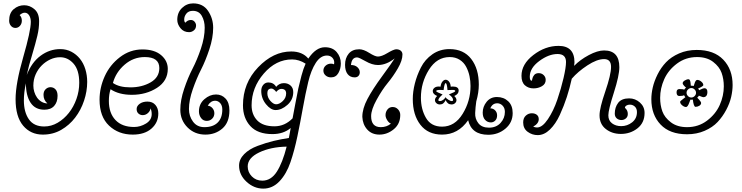

<svg xmlns="http://www.w3.org/2000/svg" viewBox="-20 -784 4380 1134"><path d="M34 -662Q34 -707 61 -730Q88 -753 123 -753Q156 -753 183.5 -729.5Q211 -706 211 -659Q211 -637 208.5 -616.5Q206 -596 200.5 -572.5Q195 -549 187.5 -522Q180 -495 170 -461Q160 -429 152 -399Q144 -369 138 -341Q167 -416 220 -455Q273 -494 336 -494Q372 -494 401.5 -478.5Q431 -463 452 -437Q473 -411 484 -375.5Q495 -340 495 -300Q495 -245 476.5 -189.5Q458 -134 424 -89.5Q390 -45 341.5 -17Q293 11 233 11Q161 11 116.5 -42Q72 -95 72 -198Q72 -290 117 -446Q162 -602 162 -655Q162 -678 152 -693.5Q142 -709 126 -709Q112 -709 96 -695Q109 -682 109 -662Q109 -644 98 -631.5Q87 -619 71 -619Q55 -619 44.5 -631.5Q34 -644 34 -662ZM260 -173Q237 -193 237 -224Q237 -245 249.5 -257Q262 -269 278 -269Q296 -269 308 -256Q320 -243 320 -218Q320 -181 300 -158.5Q280 -136 242 -136Q188 -136 160.5 -177.5Q133 -219 133 -292Q121 -238 121 -191Q121 -122 150.5 -79.5Q180 -37 241 -37Q283 -37 320.5 -59Q358 -81 386.5 -117Q415 -153 431.5 -199.5Q448 -246 448 -295Q448 -370 414.5 -408Q381 -446 335 -446Q305 -446 277 -433Q249 -420 226.5 -397.5Q204 -375 190.5 -344.5Q177 -314 177 -278Q177 -260 182.5 -241.5Q188 -223 198.5 -208Q209 -193 224.5 -183.5Q240 -174 260 -173Z M869 -144Q867 -128 853.5 -116Q840 -104 823 -104Q808 -104 797.5 -113.5Q787 -123 787 -140Q787 -158 805 -171Q823 -184 851 -184Q881 -184 898 -164Q915 -144 915 -114Q915 -60 874.5 -24.5Q834 11 764 11Q680 11 624 -42Q568 -95 568 -195Q568 -266 598.5 -333.5Q629 -401 688.5 -446.5Q748 -492 821 -492Q892 -492 931.5 -458.5Q971 -425 971 -377Q971 -306 907 -265Q843 -224 759 -224Q682 -224 633 -257Q623 -227 623 -188Q623 -116 662 -75Q701 -34 772 -34Q809 -34 842.5 -54.5Q876 -75 876 -110Q876 -130 869 -144ZM647 -294Q684 -268 750 -268Q818 -268 869.5 -297.5Q921 -327 921 -382Q921 -447 835 -447Q768 -447 716 -402Q664 -357 647 -294Z M1193 11Q1130 11 1087.5 -31.5Q1045 -74 1045 -136Q1045 -192 1067.5 -259Q1090 -326 1117 -378Q1144 -430 1166.5 -496.5Q1189 -563 1189 -620Q1189 -660 1172 -690Q1155 -720 1119 -720Q1094 -720 1081 -704Q1068 -688 1068 -669Q1068 -654 1075 -650Q1088 -666 1107 -666Q1121 -666 1129.5 -655.5Q1138 -645 1138 -634Q1138 -615 1125 -604.5Q1112 -594 1097 -594Q1065 -594 1046 -617.5Q1027 -641 1027 -667Q1027 -710 1055 -737Q1083 -764 1121 -764Q1179 -764 1209 -719.5Q1239 -675 1239 -620Q1239 -561 1216.5 -493Q1194 -425 1167.5 -373Q1141 -321 1118.5 -256.5Q1096 -192 1096 -140Q1096 -98 1120 -65.5Q1144 -33 1187 -33Q1238 -33 1265.5 -60Q1293 -87 1293 -137Q1293 -161 1280.5 -175Q1268 -189 1251 -189Q1224 -189 1207 -160Q1224 -158 1235 -145Q1246 -132 1246 -115Q1246 -96 1233 -83Q1220 -70 1201 -70Q1180 -70 1167.5 -87Q1155 -104 1155 -126Q1155 -170 1187 -198Q1219 -226 1256 -226Q1290 -226 1312.5 -201.5Q1335 -177 1335 -132Q1335 -61 1293.5 -25Q1252 11 1193 11Z M1697 -28Q1654 8 1589 8Q1502 8 1458.5 -39.5Q1415 -87 1415 -162Q1415 -293 1504.5 -386.5Q1594 -480 1700 -480Q1766 -480 1801 -438Q1846 -505 1899 -505Q1944 -505 1968.5 -476.5Q1993 -448 1993 -409Q1993 -378 1978.5 -352.5Q1964 -327 1935 -327Q1916 -327 1903 -338.5Q1890 -350 1890 -367Q1890 -384 1903 -396Q1916 -408 1935 -408Q1946 -408 1953 -404Q1954 -408 1954 -415Q1954 -432 1942 -444Q1930 -456 1911 -456Q1873 -456 1845 -412.5Q1817 -369 1800.5 -300Q1784 -231 1769 -147Q1754 -63 1736.5 21Q1719 105 1695.5 174Q1672 243 1631 286.5Q1590 330 1535 330Q1480 330 1436 289.5Q1392 249 1392 194Q1392 157 1422 126.5Q1452 96 1502 77.5Q1552 59 1595.5 48.5Q1639 38 1686 31Q1688 24 1691 5Q1694 -14 1697 -28ZM1708 -85Q1713 -110 1724 -170Q1735 -230 1742 -262Q1749 -294 1760.5 -337Q1772 -380 1785 -408Q1746 -433 1705 -433Q1610 -433 1538 -349.5Q1466 -266 1466 -162Q1466 -107 1499.5 -72.5Q1533 -38 1601 -38Q1662 -38 1708 -85ZM1529 283Q1581 283 1615 230Q1649 177 1673 82Q1578 84 1510.5 116.5Q1443 149 1443 199Q1443 233 1467.5 258Q1492 283 1529 283ZM1611 -271Q1629 -293 1657 -293Q1680 -293 1696 -279Q1712 -265 1712 -240Q1712 -195 1677.5 -164.5Q1643 -134 1608 -134Q1579 -134 1551 -168.5Q1523 -203 1523 -247Q1523 -269 1535 -283Q1547 -297 1565 -297Q1596 -297 1611 -271ZM1611 -241Q1607 -248 1598.5 -254.5Q1590 -261 1584 -261Q1559 -261 1559 -234Q1559 -208 1577 -188Q1595 -168 1611 -168Q1630 -168 1650 -187Q1670 -206 1670 -232Q1670 -259 1641 -259Q1627 -259 1611 -241Z M2053 -400Q2077 -400 2091 -387Q2105 -374 2105 -357Q2105 -344 2097 -335.5Q2089 -327 2075 -327Q2048 -327 2033 -346.5Q2018 -366 2018 -401Q2018 -441 2039.5 -467Q2061 -493 2102 -493Q2127 -493 2161 -471.5Q2195 -450 2212 -450Q2234 -450 2268 -470.5Q2302 -491 2319 -493Q2337 -493 2347 -484.5Q2357 -476 2357 -462Q2357 -427 2330 -380.5Q2303 -334 2270 -294Q2237 -254 2204.5 -195Q2172 -136 2172 -98Q2172 -33 2229 -33Q2264 -33 2289 -54Q2277 -58 2267 -74Q2257 -90 2257 -104Q2257 -123 2268.5 -137.5Q2280 -152 2299 -152Q2318 -152 2331 -138Q2344 -124 2344 -105Q2344 -52 2305.5 -20.5Q2267 11 2221 11Q2176 11 2149 -19Q2122 -49 2120 -94Q2120 -142 2150 -199Q2180 -256 2237.5 -334.5Q2295 -413 2311 -439Q2262 -400 2212 -400Q2178 -400 2139 -422.5Q2100 -445 2089 -445Q2057 -445 2053 -400Z M2612 -193Q2601 -167 2578 -167Q2566 -167 2557.5 -174.5Q2549 -182 2549 -193Q2549 -205 2562 -217Q2536 -228 2536 -246Q2536 -257 2545.5 -265Q2555 -273 2571 -273Q2578 -273 2582 -272Q2584 -291 2593 -302Q2602 -313 2612 -313Q2623 -313 2632 -302Q2641 -291 2642 -272Q2645 -273 2654 -273Q2689 -273 2689 -249Q2689 -228 2663 -217Q2676 -205 2676 -193Q2676 -182 2667.5 -174.5Q2659 -167 2647 -167Q2623 -167 2612 -193ZM2611 -210Q2615 -203 2628 -195Q2641 -187 2647 -187Q2656 -187 2656 -193Q2656 -210 2631 -226Q2669 -241 2669 -246Q2669 -253 2654 -253L2623 -252Q2620 -293 2612 -293Q2605 -293 2600 -252Q2595 -252 2590 -252.5Q2585 -253 2581 -253Q2556 -253 2556 -246Q2556 -241 2594 -226Q2569 -204 2569 -193Q2569 -187 2578 -187Q2588 -187 2598 -194.5Q2608 -202 2611 -210ZM2591 11Q2508 11 2463 -47Q2418 -105 2418 -199Q2418 -242 2430 -290Q2442 -338 2466 -385.5Q2490 -433 2534 -463.5Q2578 -494 2635 -494Q2718 -494 2763 -436Q2808 -378 2808 -284Q2808 -238 2793 -185Q2788 -151 2786.5 -116.5Q2785 -82 2805.5 -56Q2826 -30 2868 -30Q2911 -30 2936.5 -58Q2962 -86 2962 -123Q2962 -146 2948.5 -160Q2935 -174 2917 -174Q2888 -174 2876 -144Q2893 -144 2904.5 -132Q2916 -120 2916 -103Q2916 -83 2905 -72Q2894 -61 2879 -61Q2859 -61 2845 -76Q2831 -91 2831 -119Q2831 -154 2854 -182.5Q2877 -211 2915 -211Q2955 -211 2981.5 -186Q3008 -161 3008 -116Q3008 -60 2965 -24Q2922 12 2864 12Q2765 12 2745 -74Q2686 11 2591 11ZM2591 -36Q2666 -36 2712.5 -111.5Q2759 -187 2759 -276Q2759 -306 2753 -334.5Q2747 -363 2733.5 -389Q2720 -415 2695 -431Q2670 -447 2636 -447Q2560 -447 2513 -371.5Q2466 -296 2466 -207Q2466 -139 2496 -87.5Q2526 -36 2591 -36Z M3162 -80Q3162 -54 3129 -36Q3141 -31 3152 -31Q3183 -31 3216 -80Q3249 -129 3271.5 -195Q3294 -261 3308.5 -323.5Q3323 -386 3323 -418Q3323 -465 3273 -465Q3221 -465 3165 -423.5Q3109 -382 3109 -331Q3109 -307 3121 -307Q3122 -307 3124 -318.5Q3126 -330 3135 -341Q3144 -352 3162 -352Q3179 -352 3191 -340.5Q3203 -329 3203 -312Q3203 -288 3181 -275Q3159 -262 3131 -262Q3101 -262 3080.5 -280Q3060 -298 3060 -336Q3060 -405 3130 -459Q3200 -513 3279 -513Q3373 -513 3373 -416Q3373 -413 3371 -395Q3406 -431 3457.5 -458.5Q3509 -486 3548 -486Q3638 -486 3638 -387Q3638 -338 3605.5 -236.5Q3573 -135 3573 -103Q3573 -72 3595 -55.5Q3617 -39 3649 -39Q3685 -39 3713.5 -61.5Q3742 -84 3742 -122Q3742 -143 3729.5 -154.5Q3717 -166 3700 -166Q3688 -166 3679.5 -160.5Q3671 -155 3671 -147Q3688 -133 3688 -111Q3688 -94 3676.5 -84.5Q3665 -75 3650 -75Q3634 -75 3622.5 -85Q3611 -95 3611 -113Q3611 -150 3631 -176.5Q3651 -203 3696 -203Q3732 -203 3759.5 -178.5Q3787 -154 3787 -117Q3787 -59 3745 -26Q3703 7 3647 7Q3595 7 3558 -22Q3521 -51 3521 -103Q3521 -145 3555 -244Q3589 -343 3589 -389Q3589 -435 3548 -435Q3506 -435 3449.5 -398Q3393 -361 3357 -319Q3345 -264 3328 -211.5Q3311 -159 3286.5 -105.5Q3262 -52 3228 -19Q3194 14 3156 14Q3123 14 3096.5 -5.5Q3070 -25 3070 -61Q3070 -87 3085.5 -101Q3101 -115 3121 -115Q3139 -115 3150.5 -106Q3162 -97 3162 -80Z M4038 9Q3936 9 3881.5 -48.5Q3827 -106 3827 -198Q3827 -231 3835.5 -268Q3844 -305 3864 -345Q3884 -385 3914 -416.5Q3944 -448 3991 -468.5Q4038 -489 4095 -489Q4197 -489 4252 -431.5Q4307 -374 4307 -282Q4307 -249 4298.5 -211.5Q4290 -174 4269 -134.5Q4248 -95 4218.5 -63.5Q4189 -32 4142 -11.5Q4095 9 4038 9ZM4038 -33Q4105 -33 4156 -71.5Q4207 -110 4231 -164Q4255 -218 4255 -274Q4255 -317 4242 -353.5Q4229 -390 4192 -418.5Q4155 -447 4097 -447Q4030 -447 3978.5 -408.5Q3927 -370 3903 -316Q3879 -262 3879 -206Q3879 -163 3892 -126.5Q3905 -90 3942.5 -61.5Q3980 -33 4038 -33ZM4032 -266Q4012 -284 4012 -292Q4012 -301 4024 -308.5Q4036 -316 4047 -316Q4052 -316 4055 -309.5Q4058 -303 4059 -291Q4060 -279 4060 -278Q4069 -278 4077 -276Q4078 -277 4081.5 -289Q4085 -301 4089 -306.5Q4093 -312 4098 -312Q4110 -312 4122 -302Q4134 -292 4134 -281Q4134 -275 4103 -261Q4108 -256 4109 -251Q4133 -263 4139 -263Q4158 -263 4158 -241Q4158 -210 4133 -210Q4130 -210 4108 -219Q4107 -216 4098 -207Q4121 -184 4121 -176Q4121 -166 4110.5 -159.5Q4100 -153 4088 -153Q4077 -153 4072 -196Q4065 -194 4058 -196Q4057 -195 4052 -180.5Q4047 -166 4042 -159Q4037 -152 4032 -152Q4021 -152 4009 -162Q3997 -172 3997 -183Q3997 -187 4028 -210Q4024 -214 4020 -222Q4015 -217 3992 -217Q3976 -217 3976 -239Q3976 -258 3993 -258Q4016 -258 4021 -254Q4025 -262 4032 -266ZM4043 -255Q4035 -247 4035 -236Q4035 -225 4043.5 -216.5Q4052 -208 4063 -208Q4074 -208 4082.5 -216.5Q4091 -225 4091 -236Q4091 -247 4082.5 -255.5Q4074 -264 4063 -264Q4052 -264 4043 -255Z"/></svg>

Font: Bonbon
Style: Regular
Weight: 400
Designer: Ksenia Erulevich
Foundry: Cyreal (www.cyreal.org)
Version: Version 1.001